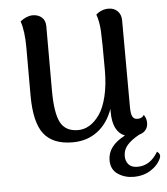

<svg xmlns="http://www.w3.org/2000/svg" viewBox="-51 -569 690 793"><g transform="rotate(-5 294.0 -172.5)"><path d="M576.2 83Q591.8 93.8 585.9 109.9Q573.2 139.6 542.7 158.9Q512.2 178.2 471.2 178.2Q435.1 178.2 406.5 159.2Q377.9 140.1 377.9 101.1Q377.9 42 450.2 4.9Q399.9 -15.1 399.9 -97.2V-109.9Q378.9 -50.3 335.7 -18.1Q292.5 14.2 232.9 14.2Q151.4 14.2 113.8 -33.9Q76.2 -82 76.2 -194.8V-391.1Q76.2 -461.4 62 -502Q88.4 -522.9 113.8 -522.9Q136.7 -522.9 151.4 -509.8Q166 -496.6 166 -473.1V-207Q166 -113.3 186.8 -73.7Q207.5 -34.2 259.8 -34.2Q284.7 -34.2 307.1 -47.6Q329.6 -61 348.9 -88.4Q368.2 -115.7 379.6 -162.8Q391.1 -210 391.1 -271Q391.1 -396 388.9 -434.6Q386.7 -473.1 376 -502.9Q398.9 -522.9 428.2 -522.9Q450.7 -522.9 465.3 -508.5Q480 -494.1 480 -469.2L481 -109.9Q481 -82 487.3 -70.6Q493.7 -59.1 507.8 -59.1Q527.3 -59.1 535.2 -73.2Q545.9 -57.6 545.9 -40Q545.9 -3.9 508.8 6.8Q475.1 25.4 458.5 44.7Q441.9 64 441.9 89.8Q441.9 110.4 453.9 124.3Q465.8 138.2 491.2 138.2Q543.9 138.2 576.2 83Z"/></g></svg>

Font: Arima Madurai Medium
Style: Regular
Weight: 500
Designer: Joana Correia and Natanael Gama
Foundry: NDISCOVER
Version: Version 1.019;PS 001.019;hotconv 1.0.88;makeotf.lib2.5.64775